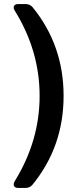

<svg xmlns="http://www.w3.org/2000/svg" viewBox="-20 -765 391 945"><path d="M70 160Q54 160 49 150.5Q44 141 53 126Q175 -72 175 -293Q175 -515 53 -712Q44 -726 49 -735.5Q54 -745 70 -745H105Q127 -745 140 -730Q293 -543 293 -293Q293 -43 140 144Q127 160 105 160Z"/></svg>

Font: Pitagon Sans Text SemiBold
Style: Regular
Weight: 600
Designer: Travis Tran
Foundry: Pitagon
Version: Version 1.001; ttfautohint (v1.8.4.7-5d5b);gftools[0.9.26]